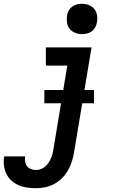

<svg xmlns="http://www.w3.org/2000/svg" viewBox="-84 -770 604 1013"><path d="M106 223Q82 223 58 219.5Q34 216 13.5 207Q-7 198 -24 182.5Q-41 167 -50.5 147Q-60 127 -63 103Q-66 79 -62 55H49Q46 69 48.5 83Q51 97 58.5 107Q66 117 79 122Q92 127 106 127Q118 127 130.5 122.5Q143 118 153.5 109.5Q164 101 171.5 89.5Q179 78 184.5 66Q190 54 193 41.5Q196 29 198 17L271 -424H158V-520H399L307 32Q303 57 295.5 81Q288 105 275.5 127.5Q263 150 244 169Q225 188 202 200.5Q179 213 154.5 218Q130 223 106 223ZM348 -590Q329 -590 312 -597Q295 -604 283.5 -618Q272 -632 269.5 -651Q267 -670 270 -689Q272 -703 279 -715Q286 -727 297.5 -735.5Q309 -744 322.5 -747Q336 -750 349 -750Q368 -750 385.5 -743Q403 -736 414 -722Q425 -708 428 -689Q431 -670 427 -651Q425 -637 418 -625Q411 -613 399.5 -604.5Q388 -596 374.5 -593Q361 -590 348 -590ZM150 -225V-295H412V-225Z"/></svg>

Font: Iosevka SS18
Style: Bold Italic
Weight: 700
Italic angle: -9°
Monospace: yes
Designer: Belleve Invis
Foundry: Belleve Invis
Version: Version 25.1.1; ttfautohint (v1.8.4)